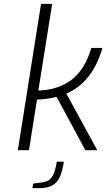

<svg xmlns="http://www.w3.org/2000/svg" viewBox="-20 -783 555 1001"><path d="M194 -763H252L180 -311Q282 -314 352 -366Q422 -418 456 -533H514Q462 -353 326 -295L487 0H425L275 -278Q252 -272 223 -268Q194 -264 173 -264L131 0H73ZM153 174 184 170Q213 167 229.5 159Q246 151 257.5 128Q269 105 276 60H313Q305 112 291 141.5Q277 171 251.5 184.5Q226 198 183 198H149Z"/></svg>

Font: Exo Light
Style: Italic
Weight: 300
Italic angle: -9°
Designer: Natanael Gama
Foundry: Natanael Gama
Version: Version 1.500; ttfautohint (v1.6)